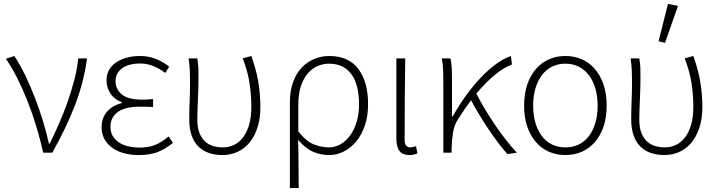

<svg xmlns="http://www.w3.org/2000/svg" viewBox="-20 -777 3656 977"><path d="M200 0Q185 -66 165.5 -131Q146 -196 122 -257.5Q98 -319 70 -375Q42 -431 10 -478L53 -492Q81 -450 107.5 -395.5Q134 -341 157 -281.5Q180 -222 198.5 -161.5Q217 -101 229 -46H233Q257 -95 281 -149.5Q305 -204 324.5 -260Q344 -316 358.5 -371.5Q373 -427 378 -480H423Q406 -356 361 -240Q316 -124 246 0Z M687 12Q600 12 548.5 -27Q497 -66 497 -130Q497 -157 505.5 -177.5Q514 -198 528.5 -213Q543 -228 561.5 -238Q580 -248 600 -253V-257Q562 -271 542 -301Q522 -331 522 -368Q522 -399 535.5 -422Q549 -445 572.5 -460.5Q596 -476 626.5 -484Q657 -492 692 -492Q736 -492 772.5 -477.5Q809 -463 841 -438L821 -406Q790 -429 759 -441.5Q728 -454 691 -454Q666 -454 643.5 -448.5Q621 -443 604.5 -432Q588 -421 578 -404Q568 -387 568 -364Q568 -324 599.5 -297Q631 -270 703 -270Q717 -270 728.5 -270.5Q740 -271 759 -273V-232Q738 -234 722 -234Q706 -234 689 -234Q617 -234 579.5 -207Q542 -180 542 -132Q542 -83 582 -54.5Q622 -26 692 -26Q734 -26 767 -38.5Q800 -51 838 -83L860 -50Q818 -16 779 -2Q740 12 687 12Z M1112 12Q1076 12 1045 2Q1014 -8 991.5 -29.5Q969 -51 956 -85.5Q943 -120 943 -169Q943 -217 945 -263.5Q947 -310 947 -358Q947 -387 946 -415Q945 -443 940 -480H984Q989 -454 989.5 -428.5Q990 -403 990 -372Q990 -348 989 -321.5Q988 -295 987 -268Q986 -241 985 -215.5Q984 -190 984 -169Q984 -129 994.5 -101.5Q1005 -74 1023 -57.5Q1041 -41 1064.5 -34Q1088 -27 1114 -27Q1144 -27 1170.5 -39.5Q1197 -52 1216.5 -77.5Q1236 -103 1247.5 -141.5Q1259 -180 1259 -233Q1259 -293 1250 -353Q1241 -413 1215 -480L1259 -492Q1283 -426 1294 -362.5Q1305 -299 1305 -233Q1305 -172 1289.5 -126Q1274 -80 1248 -49.5Q1222 -19 1187 -3.5Q1152 12 1112 12Z M1455 180V-255Q1455 -314 1471 -358.5Q1487 -403 1515 -432.5Q1543 -462 1579 -477Q1615 -492 1656 -492Q1754 -492 1803.5 -426Q1853 -360 1853 -247Q1853 -186 1836.5 -138Q1820 -90 1792 -56.5Q1764 -23 1728.5 -5.5Q1693 12 1656 12Q1612 12 1573.5 -4.5Q1535 -21 1497 -65Q1498 -30 1498.5 -0.5Q1499 29 1499 57.5Q1499 86 1499.5 115.5Q1500 145 1500 180ZM1653 -27Q1685 -27 1713 -43Q1741 -59 1762 -88Q1783 -117 1795 -157.5Q1807 -198 1807 -247Q1807 -291 1798.5 -329Q1790 -367 1771.5 -394.5Q1753 -422 1724 -437.5Q1695 -453 1654 -453Q1624 -453 1595.5 -440.5Q1567 -428 1545.5 -402.5Q1524 -377 1511 -338Q1498 -299 1498 -245V-108Q1539 -57 1577.5 -42Q1616 -27 1653 -27Z M2062 12Q1997 12 1997 -70V-480H2042Q2039 -270 2039 -64Q2039 -45 2047 -36Q2055 -27 2068 -27Q2079 -27 2097 -33L2104 3Q2096 7 2086 9.5Q2076 12 2062 12Z M2562 7Q2539 -18 2514 -51.5Q2489 -85 2464.5 -121.5Q2440 -158 2417.5 -195.5Q2395 -233 2377 -267Q2343 -222 2312 -172Q2292 -143 2285.5 -104Q2279 -65 2278 -23V0H2236V-358Q2236 -387 2235 -419Q2234 -451 2228 -480H2272Q2277 -463 2278.5 -433Q2280 -403 2280 -372V-185H2284Q2314 -239 2350 -289Q2386 -339 2425 -380.5Q2464 -422 2504 -451Q2544 -480 2580 -492L2585 -449Q2543 -433 2497.5 -395.5Q2452 -358 2404 -301Q2422 -265 2445.5 -225.5Q2469 -186 2496 -146Q2523 -106 2552 -68.5Q2581 -31 2610 0Z M2857 12Q2812 12 2774 -4.5Q2736 -21 2707.5 -53.5Q2679 -86 2663 -132.5Q2647 -179 2647 -239Q2647 -300 2663 -347Q2679 -394 2707.5 -426.5Q2736 -459 2774 -475.5Q2812 -492 2857 -492Q2902 -492 2940 -475.5Q2978 -459 3006.5 -426.5Q3035 -394 3051 -347Q3067 -300 3067 -239Q3067 -179 3051 -132.5Q3035 -86 3006.5 -53.5Q2978 -21 2940 -4.5Q2902 12 2857 12ZM2857 -27Q2895 -27 2925.5 -42Q2956 -57 2977 -85Q2998 -113 3009.5 -152Q3021 -191 3021 -239Q3021 -287 3009.5 -326.5Q2998 -366 2977 -394Q2956 -422 2925.5 -437.5Q2895 -453 2857 -453Q2819 -453 2788.5 -437.5Q2758 -422 2737 -394Q2716 -366 2704.5 -326.5Q2693 -287 2693 -239Q2693 -191 2704.5 -152Q2716 -113 2737 -85Q2758 -57 2788.5 -42Q2819 -27 2857 -27Z M3361 12Q3325 12 3294 2Q3263 -8 3240.5 -29.5Q3218 -51 3205 -85.5Q3192 -120 3192 -169Q3192 -217 3194 -263.5Q3196 -310 3196 -358Q3196 -387 3195 -415Q3194 -443 3189 -480H3233Q3238 -454 3238.5 -428.5Q3239 -403 3239 -372Q3239 -348 3238 -321.5Q3237 -295 3236 -268Q3235 -241 3234 -215.5Q3233 -190 3233 -169Q3233 -129 3243.5 -101.5Q3254 -74 3272 -57.5Q3290 -41 3313.5 -34Q3337 -27 3363 -27Q3393 -27 3419.5 -39.5Q3446 -52 3465.5 -77.5Q3485 -103 3496.5 -141.5Q3508 -180 3508 -233Q3508 -293 3499 -353Q3490 -413 3464 -480L3508 -492Q3532 -426 3543 -362.5Q3554 -299 3554 -233Q3554 -172 3538.5 -126Q3523 -80 3497 -49.5Q3471 -19 3436 -3.5Q3401 12 3361 12ZM3331 -567 3379 -757 3430 -747 3364 -559Z"/></svg>

Font: Giro Light
Style: Regular
Weight: 300
Designer: Paul D. Hunt
Foundry: Adobe Systems Incorporated
Version: Version 1.000;PS 1.0;hotconv 1.0.88;makeotf.lib2.5.647800